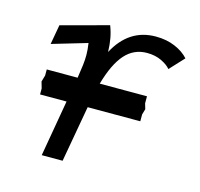

<svg xmlns="http://www.w3.org/2000/svg" viewBox="-86 -650 773 742"><g transform="rotate(15 300.0 -278.5)"><path d="M181 -225H75V-249L67.5 -275L75 -300.5V-325H198.5Q203.5 -357 206 -377.8Q208.5 -398.5 208.5 -418Q208.5 -439 204.5 -465.5L64 -424L78 -502.5L267.5 -553.5Q277 -529 281.2 -505.2Q285.5 -481.5 286.5 -451.5Q342.5 -557 450 -557Q493 -557 527 -542.5Q561 -528 581.5 -505L528.5 -448Q517 -462.5 491.8 -474.8Q466.5 -487 433.5 -487Q381 -487 345.8 -447.5Q310.5 -408 287 -325H476V-297L482.5 -275L476 -252.5V-225H265.5L225.5 0H142Z"/></g></svg>

Font: JuliaMono
Style: Italic
Weight: 400
Italic angle: -9°
Monospace: yes
Designer: cormullion
Foundry: corm
Version: Version 0.057; ttfautohint (v1.8.4)